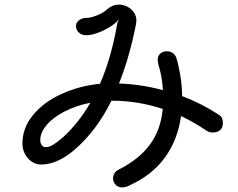

<svg xmlns="http://www.w3.org/2000/svg" viewBox="-20 -790 1040 839"><path d="M954 -253Q954 -232 942 -221.5Q930 -211 910 -211Q894 -211 882 -219Q830 -255 771 -283Q757 -179 700.5 -101.5Q644 -24 546 20Q540 24 530 26.5Q520 29 514 29Q497 29 485.5 17.5Q474 6 474 -11Q474 -22 480 -32Q486 -42 497 -48Q587 -93 635 -158Q683 -223 691 -314Q583 -350 467 -350Q402 -218 304 -134Q269 -104 232 -87.5Q195 -71 161 -71Q126 -71 102 -98.5Q78 -126 78 -163Q78 -231 124.5 -287.5Q171 -344 249 -379.5Q327 -415 417 -424Q466 -536 492 -685Q494 -698 498 -700Q498 -701 498.5 -702.5Q499 -704 497 -703Q495 -701 492.5 -698Q490 -695 487 -692Q463 -671 424.5 -653.5Q386 -636 355 -636Q338 -636 325 -647.5Q312 -659 312 -676Q312 -692 326 -702Q340 -712 360 -712Q376 -712 404 -723Q432 -734 449 -750Q472 -770 501 -770Q514 -770 532 -763Q551 -755 563.5 -738Q576 -721 576 -701Q576 -695 574 -683Q546 -540 500 -425Q597 -422 692 -396Q688 -459 672 -508Q669 -523 669 -532Q670 -547 681.5 -556.5Q693 -566 709 -566Q723 -566 734.5 -558.5Q746 -551 751 -536Q760 -507 767.5 -463Q775 -419 776 -370Q861 -338 937 -288Q954 -278 954 -253ZM375 -341Q313 -329 262.5 -303Q212 -277 184 -244Q156 -211 156 -178Q156 -164 162.5 -155.5Q169 -147 180 -147Q195 -147 211.5 -157Q228 -167 254 -189Q321 -249 375 -341Z"/></svg>

Font: Tsukimi Rounded Medium
Style: Regular
Weight: 500
Designer: Takashi Funayama
Foundry: Takashi Funayama
Version: Version 1.032; ttfautohint (v1.8.3)